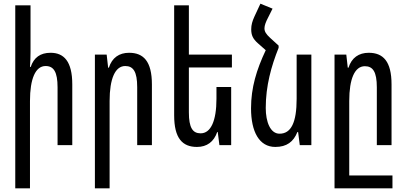

<svg xmlns="http://www.w3.org/2000/svg" viewBox="-20 -789 2209 1044"><path d="M146 -760H63V235H143V-240C143 -361 173 -430 228 -430C272 -430 293 -398 293 -314V0H373V-330C373 -456 327 -502 255 -502C199 -502 164 -476 147 -425H143C145 -452 146 -480 146 -507Z M496 235H576V-240C576 -361 606 -430 661 -430C705 -430 726 -399 726 -315V0H806V-330C806 -456 760 -502 682 -502C628 -502 589 -475 572 -421H568L560 -492H496Z M1237 -316H1157V-252C1157 -131 1126 -64 1071 -64C1028 -64 1007 -94 1007 -178V-422H1241V-492H1007V-760H927V-162C927 -37 972 10 1051 10C1105 10 1143 -18 1161 -71H1164L1173 0H1237Z M1495 -541 1449 -583C1426 -604 1418 -618 1418 -635C1418 -651 1426 -671 1437 -692L1462 -742L1396 -769L1363 -698C1352 -674 1346 -653 1346 -630C1346 -598 1355 -578 1382 -554L1425 -516C1375 -410 1345 -313 1345 -200C1345 -72 1390 10 1477 10C1539 10 1576 -18 1597 -71H1601L1610 0H1673V-492H1593V-252C1593 -123 1563 -62 1500 -62C1450 -62 1425 -126 1425 -202C1425 -322 1455 -429 1495 -529Z M1799 235H2114V165H1879V-240C1879 -361 1909 -429 1964 -429C2008 -429 2029 -398 2029 -314V0H2109V-330C2109 -456 2063 -502 1985 -502C1931 -502 1892 -475 1875 -421H1871L1863 -492H1799Z"/></svg>

Font: Noto Sans Armenian ExtraCondensed
Style: Regular
Weight: 400
Width: 2
Designer: Monotype Design Team
Foundry: Monotype Imaging Inc.
Version: Version 2.008